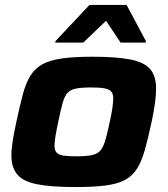

<svg xmlns="http://www.w3.org/2000/svg" viewBox="-20 -747 678 775"><path d="M286 8Q185 8 128.5 -3.5Q72 -15 49 -43.5Q26 -72 26 -120Q26 -146 31.5 -179.5Q37 -213 46 -255Q60 -320 72 -365.5Q84 -411 102.5 -441Q121 -471 151 -487.5Q181 -504 229.5 -511Q278 -518 352 -518Q452 -518 508 -506.5Q564 -495 587 -467Q610 -439 610 -390Q610 -363 605.5 -330Q601 -297 592 -255Q578 -189 565 -143Q552 -97 534 -67.5Q516 -38 486 -21.5Q456 -5 408 1.5Q360 8 286 8ZM289 -116Q320 -116 340.5 -119Q361 -122 373.5 -129.5Q386 -137 394 -152.5Q402 -168 408.5 -192.5Q415 -217 423 -255Q430 -287 433.5 -310Q437 -333 437 -350Q437 -369 428.5 -378Q420 -387 401 -390.5Q382 -394 348 -394Q309 -394 286.5 -389.5Q264 -385 252 -371.5Q240 -358 232.5 -330Q225 -302 215 -255Q208 -222 204 -198Q200 -174 200 -159Q200 -141 208 -131.5Q216 -122 236 -119Q256 -116 289 -116ZM203 -575 204 -581 341 -727H491L569 -581L568 -575H467L408 -663L316 -575Z"/></svg>

Font: Saira Expanded
Style: Bold Italic
Weight: 700
Width: 7
Italic angle: -12°
Designer: Hector Gatti with collaboration of the Omnibus-Type team
Foundry: Omnibus-Type
Version: Version 1.101